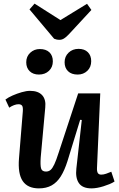

<svg xmlns="http://www.w3.org/2000/svg" viewBox="-20 -1027 657 1061"><path d="M10 -477Q26 -489 50 -499.5Q74 -510 100 -517.5Q126 -525 146 -525Q191 -525 213 -501Q235 -477 230 -432L205 -157Q202 -114 207 -96.5Q212 -79 234 -79Q249 -79 259.5 -88Q270 -97 280.5 -119.5Q291 -142 304 -183L412 -511H534L516 -100Q515 -80 520.5 -71Q526 -62 540 -62Q552 -62 566.5 -67Q581 -72 595 -78L613 -24Q601 -16 585 -9.5Q569 -3 551.5 2.5Q534 8 517 11Q500 14 486 14Q436 14 416 -15Q396 -44 402 -96L432 -364L423 -365L353 -137Q337 -86 316 -52.5Q295 -19 265.5 -2.5Q236 14 195 14Q133 14 105.5 -26.5Q78 -67 85 -152L106 -410Q108 -435 102 -443Q96 -451 82 -451Q71 -451 57.5 -446Q44 -441 31 -432ZM125 -683Q125 -715 147 -735.5Q169 -756 200 -756Q234 -756 253 -738Q272 -720 272 -688Q272 -656 250.5 -635.5Q229 -615 195 -615Q163 -615 144 -633.5Q125 -652 125 -683ZM337 -683Q337 -715 359 -736Q381 -757 414 -757Q447 -757 465.5 -738.5Q484 -720 484 -689Q484 -656 462.5 -635.5Q441 -615 409 -615Q375 -615 356 -633.5Q337 -652 337 -683ZM143 -975 171 -1007 314 -916 461 -1006 485 -972 361 -838Q346 -822 334 -814.5Q322 -807 309 -807Q300 -807 293 -808.5Q286 -810 279 -813Z"/></svg>

Font: Literata 18pt SemiBold
Style: Italic
Weight: 600
Italic angle: -2°
Designer: Latin by Veronika Burian and Jose Scaglione. Greek by Irene Vlachou. Cyrillic by Vera Evstafieva
Foundry: TypeTogether
Version: Version 3.103;gftools[0.9.29]